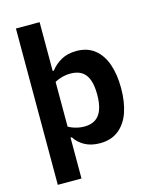

<svg xmlns="http://www.w3.org/2000/svg" viewBox="-137 -854 893 1125"><g transform="rotate(-15 310.0 -291.0)"><path d="M214.5 183.3H70.8V-765H214.5ZM374.2 12Q320.2 12 281.7 -9.3Q243.1 -30.6 222.1 -64.6H192.9V-144.8Q220.2 -125.2 250.4 -115.8Q280.6 -106.2 310 -106.2Q350.8 -106.2 377.4 -123.5Q404 -140.8 417.4 -176.6Q430.8 -212.5 430.8 -268.4Q430.8 -324.1 417.5 -359Q404.2 -394 377.8 -410.7Q351.2 -427.4 310.3 -427.4Q279.8 -427.4 249.8 -417.8Q219.8 -408.2 192.9 -388.6V-469.2H221.6Q247.6 -503.6 286.4 -524.9Q325.2 -546.2 378.2 -546.2Q444.8 -546.2 488.9 -510.8Q533 -475.4 554.4 -413.1Q575.8 -350.8 575.8 -268.4Q575.8 -185.7 554.2 -122.7Q532.6 -59.8 487.3 -23.9Q442 12 374.2 12Z"/></g></svg>

Font: Monaspace Neon Var ExtraLight
Style: Regular
Weight: 200
Designer: Riley Cran and the Lettermatic Team
Version: Version 1.200 (Monaspace Neon Var)